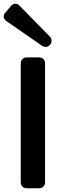

<svg xmlns="http://www.w3.org/2000/svg" viewBox="-44 -1007 328 1027"><path d="M181 -762 -8 -893Q-22 -902 -24 -915Q-26 -928 -15 -940L14 -974Q25 -987 38 -987Q52 -987 62 -975L223 -811Q232 -801 232 -789.5Q232 -778 224 -768Q215 -756 199 -756Q190 -756 181 -762ZM67 -33V-667Q67 -682 76 -691Q85 -700 100 -700H164Q179 -700 188 -691Q197 -682 197 -667V-33Q197 -18 188 -9Q179 0 164 0H100Q85 0 76 -9Q67 -18 67 -33Z"/></svg>

Font: Higure Gothic Black
Style: Regular
Weight: 900
Designer: Yoshimichi Ohira
Foundry: Positype
Version: Version 1.000